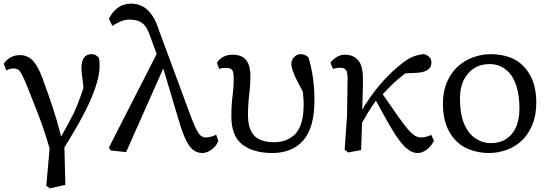

<svg xmlns="http://www.w3.org/2000/svg" viewBox="-20 -822 3000 1049"><path d="M131 -344Q112 -391 100.5 -413Q89 -435 79.5 -441.5Q70 -448 54 -448Q38 -448 25 -442L15 -437L0 -474L4 -479Q19 -499 41 -510Q63 -521 89.5 -521Q116 -521 138 -508Q160 -496 180.5 -462.5Q201 -429 222 -367Q244 -308 268.5 -234Q293 -160 314 -76Q359 -155 383 -204Q404 -248 422 -301Q430 -321 436 -344Q434 -359 433 -372Q425 -428 425 -451Q425 -488 439 -507Q453 -526 479 -526Q493 -526 501.5 -521.5Q510 -517 520 -507Q523 -494 523.5 -483Q524 -472 524 -460Q524 -382 463 -250Q417 -152 332 -17L337 188L252 207L233 193L251 -11Q222 -112 190 -194Q158 -276 131 -344Z M689 -715Q665 -715 644.5 -707Q624 -699 604 -687L594 -680L575 -720L578 -725Q597 -762 627 -782Q657 -802 695 -802Q749 -802 786.5 -767.5Q824 -733 849 -655L1026 -177Q1043 -132 1056 -109Q1068 -87 1079.5 -79Q1091 -71 1104 -71Q1112 -71 1125 -73.5Q1138 -76 1150 -81L1161 -86L1173 -52L1171 -48Q1160 -22 1135 -4Q1110 14 1085.5 14Q1061 14 1041 1Q1020 -12 1001 -47Q982 -82 962 -147L872 -448L669 9L585 0L575 -16L836 -527L802 -620Q783 -677 757 -696Q731 -715 689 -715Z M1467 14Q1365 14 1303 -33Q1244 -80 1244 -185Q1244 -245 1250.5 -297.5Q1257 -350 1257 -389Q1257 -428 1248.5 -439.5Q1240 -451 1214 -451Q1195 -451 1188 -449L1178 -445L1165 -478L1168 -483Q1181 -502 1202 -512.5Q1223 -523 1251 -523Q1304 -523 1327 -491Q1348 -462 1348 -409Q1348 -356 1341.5 -305.5Q1335 -255 1335 -193Q1335 -117 1369 -81Q1403 -45 1477.5 -45Q1552 -45 1597 -94Q1639 -143 1639 -251Q1639 -277 1636 -305V-306Q1636 -313 1635 -320Q1616 -355 1604 -379Q1587 -412 1580 -434Q1572 -456 1572 -473Q1572 -495 1587 -510Q1602 -526 1622 -526Q1636 -526 1646.5 -521.5Q1657 -517 1665 -509Q1698 -402 1698 -275Q1698 -125 1637.5 -55.5Q1577 14 1467 14Z M1838 -452Q1823 -452 1808 -448L1799 -446L1785 -479L1789 -484Q1801 -499 1820.5 -511Q1840 -523 1865 -523Q1913 -523 1939 -490Q1963 -460 1963 -390Q1963 -332 1961 -290Q1959 -248 1959 -223Q1975 -252 1995 -279Q2035 -338 2080.5 -387Q2126 -436 2172 -472Q2210 -503 2241 -514Q2271 -525 2297 -526Q2313 -522 2325 -511Q2337 -501 2337 -480Q2337 -452 2313 -438Q2293 -426 2255 -424L2194 -421Q2172 -404 2151 -386Q2112 -352 2071 -307L2151 -192Q2185 -143 2208 -116.5Q2231 -90 2247.5 -80.5Q2264 -71 2279 -71Q2304 -71 2326 -81L2336 -85L2351 -54L2349 -49Q2333 -20 2309.5 -3Q2286 14 2261.5 14Q2237 14 2214 -2Q2191 -17 2164.5 -51.5Q2138 -86 2106 -142Q2074 -198 2034 -272Q2024 -257 2015 -245Q1991 -211 1958 -151Q1954 -30 1953 -2L1882 11L1863 -4L1876 -189L1879 -394Q1879 -429 1869.5 -440.5Q1860 -452 1838 -452Z M2660 -40Q2712 -40 2747.5 -64Q2783 -88 2801 -131Q2818 -174 2818 -228Q2818 -304 2799 -359Q2780 -414 2742 -443Q2704 -472 2655 -472Q2606 -472 2569.5 -448.5Q2533 -425 2512 -382Q2493 -339 2493 -284Q2493 -199 2516 -145Q2540 -90 2579 -65Q2618 -40 2660 -40ZM2400 -256Q2400 -322 2421.5 -372.5Q2443 -423 2479.5 -457Q2516 -491 2563 -508Q2611 -526 2660 -526Q2736 -526 2794 -496Q2848 -465 2879 -406Q2910 -347 2910 -261Q2910 -192 2888.5 -140Q2867 -88 2831 -54Q2795 -20 2748 -3Q2700 14 2652 14Q2583 14 2523 -15Q2468 -43 2434 -103.5Q2400 -164 2400 -256Z"/></svg>

Font: Early Summer Mincho Screen
Style: Regular
Weight: 400
Designer: GuiWonder
Version: Version 1.002